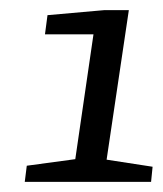

<svg xmlns="http://www.w3.org/2000/svg" viewBox="-20 -731 322 380"><path d="M29 -371 33 -403 129 -416 165 -663H69L74 -701L187 -711H235L191 -415L282 -401L279 -371Z"/></svg>

Font: Faustina Light
Style: Italic
Weight: 300
Italic angle: -8°
Designer: Alfonso Garcia
Foundry: http://www.omnibus-type.com
Version: Version 1.200